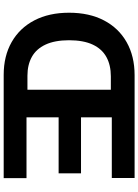

<svg xmlns="http://www.w3.org/2000/svg" viewBox="129 -898 768 1067"><g transform="rotate(90 513.5 -364.0)"><path d="M395.5 0Q291 0 213.2 -44.3Q135.4 -88.7 92.8 -170.3Q50.2 -252 50.2 -363.3Q50.2 -475.5 92.8 -557.1Q135.4 -638.8 213.7 -683.2Q291.9 -727.5 397.3 -727.5H563.7V-595.5H403.7Q341.3 -595.5 296.4 -570.8Q251.6 -546.2 227.4 -494.9Q203.3 -443.6 203.1 -363.3Q203.3 -283.9 227.3 -232.6Q251.3 -181.2 295.4 -156.6Q339.6 -132 400.2 -132H561.9V0ZM478.1 0V-727.5H968.6V-600.8H631.6V-429.7H942.8V-305.3H631.6V-126.8H969.3V0Z"/></g></svg>

Font: Inter
Style: Regular
Weight: 400
Designer: Rasmus Andersson
Foundry: rsms
Version: Version 4.000;git-8c9346024